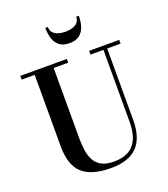

<svg xmlns="http://www.w3.org/2000/svg" viewBox="-175 -1109 1091 1247"><g transform="rotate(-20 371.0 -486.0)"><path d="M710 -750V-724H617.5V-230Q617.5 -106.5 558.2 -46Q499 14.5 378.5 14.5Q242 14.5 179.2 -43Q116.5 -100.5 116.5 -230V-724H26.5V-750H348V-724H247.5V-240Q247.5 -190.5 254 -149.8Q260.5 -109 278 -79.8Q295.5 -50.5 327.5 -34.5Q359.5 -18.5 410 -18.5Q465.5 -18.5 506.2 -39Q547 -59.5 569.2 -106Q591.5 -152.5 591.5 -230V-724H502V-750ZM400.5 -840Q357 -840 331.8 -859.8Q306.5 -879.5 296 -912.8Q285.5 -946 285.5 -987H303Q303 -963 316.2 -948Q329.5 -933 351.8 -926Q374 -919 400.5 -919Q427.5 -919 450 -926Q472.5 -933 485.8 -948Q499 -963 499 -987H517Q517 -946 506.2 -912.8Q495.5 -879.5 469.8 -859.8Q444 -840 400.5 -840Z"/></g></svg>

Font: Bodoni Moda 9pt SemiBold
Style: Regular
Weight: 600
Designer: Owen Earl
Foundry: indestructible type
Version: Version 2.005